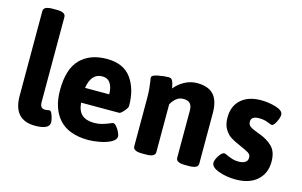

<svg xmlns="http://www.w3.org/2000/svg" viewBox="-93 -995 1959 1244"><g transform="rotate(15 886.5 -373.0)"><path d="M63 -154V-722Q63 -754 123 -754H151Q211 -754 211 -722V-152Q211 -129 219.5 -119Q228 -109 247 -109Q252 -109 260.5 -111Q269 -113 274 -113Q283 -113 290 -98Q297 -83 301 -65Q305 -47 305 -41Q305 8 209 8Q63 8 63 -154Z M306 -258Q306 -399 370.5 -465Q435 -531 549 -531Q660 -531 712.5 -459Q765 -387 765 -273Q765 -261 744.5 -237.5Q724 -214 714 -214H459Q464 -157 493 -133Q522 -109 574 -109Q602 -109 625 -115.5Q648 -122 673 -132Q689 -140 695 -140Q705 -140 717.5 -125.5Q730 -111 738.5 -92.5Q747 -74 747 -64Q747 -41 716 -24.5Q685 -8 642 0Q599 8 567 8Q435 8 370.5 -62.5Q306 -133 306 -258ZM621 -313Q621 -359 603 -386.5Q585 -414 549 -414Q475 -414 459 -313Z M865 -30V-347Q865 -391 862.5 -414.5Q860 -438 856 -467Q853 -481 853 -488Q853 -504 893.5 -512Q934 -520 965 -520Q983 -520 990 -506.5Q997 -493 1000.5 -477Q1004 -461 1005 -455Q1029 -487 1069 -509Q1109 -531 1154 -531Q1229 -531 1265 -491.5Q1301 -452 1301 -369V-30Q1301 2 1241 2H1213Q1153 2 1153 -30V-347Q1153 -378 1139 -393.5Q1125 -409 1093 -409Q1066 -409 1045.5 -391.5Q1025 -374 1013 -351V-30Q1013 2 953 2H925Q865 2 865 -30Z M1388 -60Q1388 -80 1407 -108.5Q1426 -137 1441 -137Q1449 -137 1463 -129Q1484 -120 1501.5 -114.5Q1519 -109 1542 -109Q1572 -109 1587.5 -120Q1603 -131 1603 -151Q1603 -171 1586 -182Q1569 -193 1522 -213Q1487 -228 1462 -243.5Q1437 -259 1418.5 -289.5Q1400 -320 1400 -367Q1400 -444 1449 -487.5Q1498 -531 1582 -531Q1635 -531 1683.5 -516Q1732 -501 1732 -473Q1732 -454 1717 -424Q1702 -394 1689 -394Q1685 -394 1659 -404.5Q1633 -415 1600 -415Q1547 -415 1547 -378Q1547 -356 1565 -344.5Q1583 -333 1630 -316Q1682 -297 1716 -263.5Q1750 -230 1750 -163Q1750 -85 1698 -38.5Q1646 8 1554 8Q1492 8 1440 -11Q1388 -30 1388 -60Z"/></g></svg>

Font: Asap-Bold
Style: Bold
Weight: 700
Designer: Pablo Cosgaya
Foundry: Omnibus-Type
Version: Version 2.000; ttfautohint (v1.8)